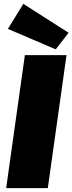

<svg xmlns="http://www.w3.org/2000/svg" viewBox="-20 -976 376 996"><path d="M325 -690 228 0H12L109 -690ZM101 -956 336 -806 269 -720 21 -826Z"/></svg>

Font: Exo 2 Black
Style: Italic
Weight: 900
Italic angle: -8°
Designer: Natanael Gama
Foundry: Natanael Gama
Version: Version 2.010